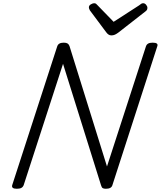

<svg xmlns="http://www.w3.org/2000/svg" viewBox="-20 -1154 995 1188"><path d="M84 14Q48 14 56 -10L334 -867Q338 -879 348 -884.5Q358 -890 375 -890Q390 -890 398 -885Q406 -880 410 -869L642 -124L883 -867Q887 -879 897 -884.5Q907 -890 925 -890Q962 -890 953 -867L676 -10Q673 2 663 8Q653 14 635 14Q622 14 615.5 10Q609 6 605 -8L370 -759L127 -10Q123 2 113 8Q103 14 84 14ZM866 -1134Q876 -1134 884 -1124.5Q892 -1115 892 -1106Q892 -1098 889.5 -1093.5Q887 -1089 882 -1085L713 -953Q701 -944 691 -939.5Q681 -935 669 -935Q659 -935 651 -940.5Q643 -946 636 -956L536 -1090Q532 -1097 531 -1101.5Q530 -1106 530 -1109Q530 -1120 542 -1127Q554 -1134 562 -1134Q571 -1134 575 -1130Q579 -1126 584 -1121L683 -1019L841 -1121Q848 -1126 853 -1130Q858 -1134 866 -1134Z"/></svg>

Font: Playwrite DK Loopet Light
Style: Regular
Weight: 300
Version: Version 1.003